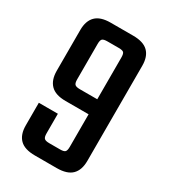

<svg xmlns="http://www.w3.org/2000/svg" viewBox="-158 -706 695 786"><g transform="rotate(30 189.0 -313.0)"><path d="M240 -102V-256H131Q83 -256 60.5 -279Q38 -302 38 -345V-538Q38 -581 60.5 -603.5Q83 -626 131 -626H237Q286 -626 308.5 -603.5Q331 -581 331 -538V-88Q331 -45 308.5 -22.5Q286 0 237 0H134Q85 0 62.5 -22.5Q40 -45 40 -88V-195H130V-102Q130 -85 136 -79Q142 -73 160 -73H211Q229 -73 234.5 -79Q240 -85 240 -102ZM128 -524V-356Q128 -339 134 -333Q140 -327 158 -327H240V-524Q240 -542 234.5 -547.5Q229 -553 211 -553H158Q140 -553 134 -547.5Q128 -542 128 -524Z"/></g></svg>

Font: Teko Light
Style: Regular
Weight: 400
Version: Version 2.000;gftools[0.9.28.dev9+g7d2139d.d20230707]